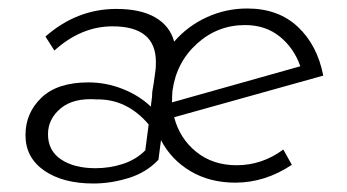

<svg xmlns="http://www.w3.org/2000/svg" viewBox="-20 -422 816 452"><path d="M537 -33Q597 -33 647 -70L667 -34Q604 8 534 8Q474 8 428.5 -19Q383 -46 359 -92L353 -46Q325 -16 283 -3Q241 10 200 10Q128 10 84 -20.5Q40 -51 40 -104Q40 -156 77.5 -192Q115 -228 188 -228Q230 -228 269 -212.5Q308 -197 335 -171L338 -195Q338 -204 339 -209L342 -227L346 -256Q347 -263 347 -276Q347 -360 245 -360Q171 -360 108 -303L87 -336Q161 -401 254 -401Q311 -401 345.5 -381Q380 -361 390 -324Q422 -361 467 -381.5Q512 -402 562 -402Q635 -402 681 -359Q727 -316 741 -244L390 -146Q403 -96 442 -64.5Q481 -33 537 -33ZM557 -363Q492 -363 443.5 -319Q395 -275 386 -208Q385 -199 385 -181L687 -266Q672 -309 638.5 -336Q605 -363 557 -363ZM205 -26Q238 -26 269 -36Q300 -46 322 -68L330 -129Q279 -189 208 -188Q153 -192 123 -167Q93 -142 93 -106Q93 -67 124 -46.5Q155 -26 205 -26Z"/></svg>

Font: Josefin Sans Light
Style: Italic
Weight: 300
Italic angle: -7°
Designer: Santiago Orozco
Foundry: Typemade
Version: Version 2.000